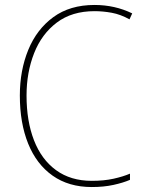

<svg xmlns="http://www.w3.org/2000/svg" viewBox="-20 -744 581 774"><path d="M361 -699Q270 -699 209 -653Q148 -607 117.5 -529.5Q87 -452 87 -359Q87 -256 117 -178.5Q147 -101 206 -58Q265 -15 350 -15Q399 -15 437.5 -23.5Q476 -32 504 -44V-19Q476 -7 437 1.5Q398 10 350 10Q257 10 192 -36Q127 -82 93.5 -165Q60 -248 60 -359Q60 -460 94 -543Q128 -626 195 -675Q262 -724 361 -724Q443 -724 513 -690L502 -666Q466 -686 430.5 -692.5Q395 -699 361 -699Z"/></svg>

Font: Noto Sans Thai SemCond Thin
Style: Regular
Weight: 100
Width: 4
Designer: Monotype Design Team
Foundry: Monotype Imaging Inc.
Version: Version 2.002; ttfautohint (v1.8.4.7-5d5b)